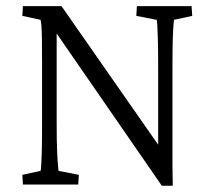

<svg xmlns="http://www.w3.org/2000/svg" viewBox="-20 -593 689 617"><path d="M488.3 -118.2V-372.1Q488.3 -434.6 487.3 -467.3Q486.3 -500 485.4 -513.7Q484.4 -527.3 483.4 -529.3L418 -542L419.9 -573.2H595.7L597.7 -542L539.1 -529.3Q539.1 -527.3 537.6 -513.7Q536.1 -500 535.2 -466.8Q534.2 -433.6 534.2 -372.1V-117.2Q534.2 -92.8 534.2 -61.5Q534.2 -30.3 535.2 3.9H500L155.3 -495.1H162.1V-199.2Q162.1 -138.7 163.6 -106Q165 -73.2 166.5 -60.1Q168 -46.9 168 -43.9L233.4 -31.2L231.4 0H53.7L51.8 -31.2L110.4 -43.9Q111.3 -46.9 112.3 -59.1Q113.3 -71.3 114.3 -104Q115.2 -136.7 115.2 -199.2V-384.8Q115.2 -436.5 114.7 -464.8Q114.3 -493.2 113.3 -507.3Q112.3 -521.5 110.4 -529.3L51.8 -542L53.7 -573.2H177.7L495.1 -118.2Z"/></svg>

Font: Crimson Pro ExtraLight
Style: Regular
Weight: 250
Designer: Jacques Le Bailly
Foundry: Baron von Fonthausen
Version: Version 1.003